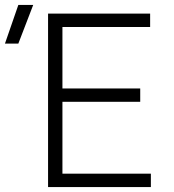

<svg xmlns="http://www.w3.org/2000/svg" viewBox="-94 -755 704 775"><path d="M100 0V-700H512V-646H158V-398H472V-344H158V-54H515V0ZM-74 -579 -20 -735H40L-20 -579Z"/></svg>

Font: Geologica Thin Roman Thin
Style: Regular
Weight: 250
Version: Version 1.010;gftools[0.9.28]